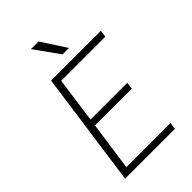

<svg xmlns="http://www.w3.org/2000/svg" viewBox="-266 -1007 1104 1104"><g transform="rotate(-45 285.5 -455.0)"><path d="M166 -700H571L565 -658H206L168 -381H467L461 -339H162L120 -42H479L473 0H68ZM212 -910H274L371 -760H319Z"/></g></svg>

Font: Retni Sans Light
Style: Italic
Weight: 300
Italic angle: -8°
Designer: Vitaly Kuzmin
Foundry: ParaType Ltd.
Version: Version 1.00;June 10, 2019;FontCreator 11.5.0.2425 64-bit; t